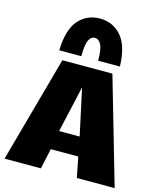

<svg xmlns="http://www.w3.org/2000/svg" viewBox="-142 -1101 1001 1201"><g transform="rotate(15 358.5 -500.5)"><path d="M4 0 194 -688H518L717 0H472L446 -132H268L239 0ZM289 -255H422L357 -556ZM159 -743Q163 -879 217 -940Q271 -1001 355 -1001Q439 -1001 493.5 -939Q548 -877 552 -743H411Q411 -817 395.5 -846.5Q380 -876 355 -876Q330 -876 316 -847Q302 -818 302 -743Z"/></g></svg>

Font: Paytone One
Style: Regular
Weight: 400
Designer: Vernon Adams
Foundry: Vernon Adams
Version: Version 1.002; ttfautohint (v1.8.4.7-5d5b);gftools[0.9.23]